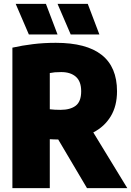

<svg xmlns="http://www.w3.org/2000/svg" viewBox="-20 -971 677 991"><path d="M44 0V-725Q95 -736.5 150.5 -743.2Q206 -750 268 -750Q584 -750 584 -500Q584 -424 551.5 -370.5Q519 -317 461.5 -287.5L637 0H429L280.5 -251Q268 -251 258 -251.5Q248 -252 237 -252.5V0ZM292 -404Q343 -404 371 -425.5Q399 -447 399 -500Q399 -551 371.5 -575Q344 -599 296 -599Q276.5 -599 262.8 -597.8Q249 -596.5 237 -594V-407Q250.5 -405.5 262.8 -404.8Q275 -404 292 -404ZM345 -793 277 -951H433L493 -793ZM129 -793 61 -951H217L277 -793Z"/></svg>

Font: Encode Sans Cnd Black
Style: Regular
Weight: 900
Width: 3
Designer: Multiple Designers
Foundry: Impallari Type
Version: Version 3.002; ttfautohint (v1.8.3) -l 8 -r 50 -G 200 -x 14 